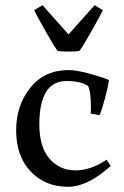

<svg xmlns="http://www.w3.org/2000/svg" viewBox="-20 -701 475 737"><path d="M328 -265Q329 -275 329 -289Q329 -349 318 -371Q291 -390 235 -390Q131 -390 131 -223Q131 -137 170 -92Q209 -47 269 -47Q329 -47 389 -88L405 -64Q316 16 242 16Q153 16 97.5 -43Q42 -102 42 -199.5Q42 -297 96.5 -364.5Q151 -432 243 -432Q274 -432 323 -418.5Q372 -405 398 -394Q396 -373 383.5 -325.5Q371 -278 362 -259ZM202 -505Q193 -514 157 -577.5Q121 -641 111 -662L143 -681L243 -569L343 -681L375 -662Q365 -641 329 -577.5Q293 -514 284 -505Q268 -503 243 -503Q218 -503 202 -505Z"/></svg>

Font: Buenard
Style: Regular
Weight: 400
Designer: Gustavo Ibarra
Foundry: FontFuror
Version: Version 1.001 2011